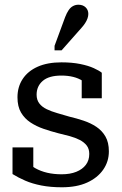

<svg xmlns="http://www.w3.org/2000/svg" viewBox="-20 -783 515 813"><path d="M358 -131Q358 -153 347 -167Q336 -181 317.5 -190.5Q299 -200 275.5 -206.5Q252 -213 226 -219Q195 -227 164.5 -237.5Q134 -248 109 -264.5Q84 -281 69 -306.5Q54 -332 54 -371Q54 -415 76 -448.5Q98 -482 139.5 -500.5Q181 -519 240 -519Q285 -519 319.5 -512Q354 -505 377 -494.5Q400 -484 411 -475V-367H326V-461Q337 -461 344 -457.5Q351 -454 355.5 -447Q360 -440 361 -431.5Q362 -423 359 -412Q348 -429 330 -440.5Q312 -452 289.5 -457.5Q267 -463 240 -463Q187 -463 161 -440.5Q135 -418 135 -382Q135 -360 146.5 -345Q158 -330 178 -320.5Q198 -311 222.5 -304Q247 -297 274 -289Q304 -282 334 -272Q364 -262 388 -246Q412 -230 426.5 -205Q441 -180 441 -142Q441 -99 417 -64.5Q393 -30 349 -10Q305 10 242 10Q194 10 155.5 2.5Q117 -5 87 -18Q57 -31 33 -46V-159H121V-33Q106 -42 98.5 -50.5Q91 -59 88 -68Q85 -77 86 -86Q87 -95 90 -105Q106 -84 129 -71Q152 -58 180 -51.5Q208 -45 241 -45Q277 -45 303 -55.5Q329 -66 343.5 -85Q358 -104 358 -131ZM256 -711Q263 -729 271 -740.5Q279 -752 289.5 -757.5Q300 -763 312 -763Q331 -763 342.5 -752Q354 -741 354 -724Q354 -715 350.5 -705Q347 -695 340.5 -685Q334 -675 325 -665L241 -570H211V-589Z"/></svg>

Font: Roboto Serif 28pt
Style: Regular
Weight: 400
Designer: Greg Gazdowicz
Foundry: Commercial Type
Version: Version 1.008